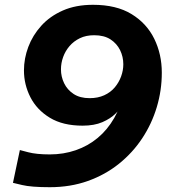

<svg xmlns="http://www.w3.org/2000/svg" viewBox="-20 -770 736 800"><path d="M367.6 -750Q464.8 -750 528.1 -711.3Q591.4 -672.6 622.8 -608.3Q654.2 -544 654.2 -467.2Q654.2 -393.6 633.3 -323.8Q612.4 -254 572.6 -193.8Q532.8 -133.6 475.7 -87.7Q418.6 -41.8 346 -15.9Q273.4 10 187.6 10Q110 10 72 0.9Q34 -8.2 34 -8.2L62.8 -144.8Q62.8 -144.8 97.3 -135.7Q131.8 -126.6 187.6 -126.6Q244.8 -126.6 295.6 -144.1Q346.4 -161.6 387 -195.3Q427.6 -229 455.9 -278.3Q484.2 -327.6 496.6 -390.2H518.4Q518.4 -390.2 513.6 -375.6Q508.8 -361 496.2 -339.9Q483.6 -318.8 462 -297.2Q440.4 -275.6 406.5 -261Q372.6 -246.4 324.2 -246.4Q242 -246.4 187.8 -279.3Q133.6 -312.2 106.7 -364.9Q79.8 -417.6 79.8 -476.6Q79.8 -526.2 97.9 -574.5Q116 -622.8 151.9 -662.6Q187.8 -702.4 241.8 -726.2Q295.8 -750 367.6 -750ZM372.4 -623.2Q338.4 -623.2 312.8 -610.8Q287.2 -598.4 269.7 -578Q252.2 -557.6 243.1 -532.4Q234 -507.2 234 -481Q234 -450.6 247.2 -423.2Q260.4 -395.8 286.8 -378.4Q313.2 -361 353.4 -361Q387.8 -361 414.3 -373.1Q440.8 -385.2 458.2 -405.9Q475.6 -426.6 484.7 -451.8Q493.8 -477 493.8 -502.2Q493.8 -533.6 480.4 -561Q467 -588.4 440.5 -605.8Q414 -623.2 372.4 -623.2Z"/></svg>

Font: Be Vietnam Pro Variable Thin
Style: Italic
Weight: 100
Italic angle: -12°
Designer: Lam Bao, Tony Le, Vietanh Nguyen
Foundry: Yellow Type Foundry
Version: Version 1.002